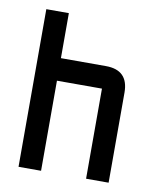

<svg xmlns="http://www.w3.org/2000/svg" viewBox="-65 -649 496 615"><g transform="rotate(10 183.0 -341.5)"><path d="M36.6 -598.1H109.9V-451.7H256.3Q329.6 -451.7 329.6 -378.4V-85.4H256.3V-378.4H109.9V-85.4H36.6Z"/></g></svg>

Font: BabelStone Khitan Seals
Style: Regular
Weight: 400
Designer: Andrew West
Foundry: BabelStone
Version: Version 1.004